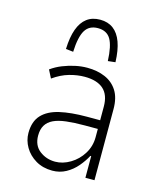

<svg xmlns="http://www.w3.org/2000/svg" viewBox="-112 -812 742 899"><g transform="rotate(15 259.5 -362.5)"><path d="M227 8Q181 8 146.5 -12.5Q112 -33 93 -65.5Q74 -98 74 -134Q74 -190 103.5 -221.5Q133 -253 187.5 -265.5Q242 -278 318 -278H393V-236H320Q269 -236 231 -231.5Q193 -227 169 -215.5Q145 -204 133 -184Q121 -164 121 -134Q121 -86 153.5 -61Q186 -36 229 -36Q266 -36 302 -57.5Q338 -79 360.5 -115.5Q383 -152 383 -196V-344Q383 -401 352 -428.5Q321 -456 261 -456Q225 -456 186.5 -445Q148 -434 110 -407L90 -446Q115 -464 144 -475.5Q173 -487 203 -493.5Q233 -500 262 -500Q311 -500 349 -483.5Q387 -467 408.5 -433Q430 -399 430 -345V0H386V-105H382Q368 -78 345.5 -51.5Q323 -25 293 -8.5Q263 8 227 8ZM178 -555 142 -559Q144 -617 158 -655.5Q172 -694 198 -713.5Q224 -733 262 -733Q300 -733 326 -713.5Q352 -694 366 -655.5Q380 -617 382 -559L346 -555Q343 -628 324 -660Q305 -692 262 -692Q220 -692 200.5 -660Q181 -628 178 -555Z"/></g></svg>

Font: Nunito Sans 7pt Condensed ExtraLight
Style: Regular
Weight: 250
Width: 3
Designer: Vernon Adams
Foundry: Vernon Adams
Version: Version 3.101;gftools[0.9.27]